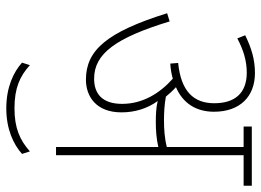

<svg xmlns="http://www.w3.org/2000/svg" viewBox="-130 -542 830 610"><g transform="rotate(90 285.0 -237.0)"><path d="M337 -208C337 -250 325 -290 301 -323C321 -318 345 -317 368 -317C393 -317 422 -319 447 -325V0H473V-596H570V-622H382V-596H447V-352C420 -345 390 -343 363 -343C341 -343 314 -344 287 -349C278 -360 268 -371 257 -381C308 -403 335 -445 335 -502C335 -584 287 -632 212 -632C169 -632 133 -621 92 -601L102 -576C140 -596 174 -606 211 -606C276 -606 308 -568 308 -503C308 -437 270 -397 180 -388L182 -363C200 -364 216 -367 230 -371C276 -330 310 -276 310 -210C310 -146 277 -121 230 -121C150 -121 100 -191 48 -361L22 -353C82 -161 140 -95 233 -95C286 -95 337 -127 337 -208ZM324 158C391 158 439 135 469 108L461 83C425 115 387 132 324 132C260 132 222 115 187 83L179 108C209 135 257 158 324 158Z"/></g></svg>

Font: Noto Sans Condensed Thin
Style: Italic
Weight: 100
Width: 3
Italic angle: -12°
Designer: Monotype Design Team
Foundry: Monotype Imaging Inc.
Version: Version 2.013